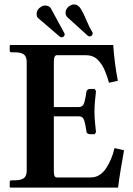

<svg xmlns="http://www.w3.org/2000/svg" viewBox="-20 -850 602 870"><path d="M27 0 24 -2V-24Q24 -33 32 -33H46Q76 -33 88.5 -43Q101 -53 101 -77V-569Q101 -593 88.5 -603Q76 -613 46 -613H32Q24 -613 24 -621V-644L27 -646H493Q499 -561 514 -484L474 -475Q467 -501 455 -530Q443 -559 422.5 -579.5Q402 -600 368 -600H238Q224 -600 224 -571V-365H337Q356 -365 362 -385.5Q368 -406 372 -436Q372 -439 376.5 -443Q381 -447 388 -447H409L415 -437Q414 -425 411 -398.5Q408 -372 408 -344Q408 -317 411 -290.5Q414 -264 415 -251L409 -242H388Q381 -242 376.5 -245.5Q372 -249 372 -252Q368 -283 362 -303Q356 -323 337 -323H224V-75Q224 -58 227.5 -52Q231 -46 238 -46H391Q432 -46 459 -85Q486 -124 499 -179L542 -169Q535 -129 527.5 -85Q520 -41 515 0ZM292 -821Q297 -824 302.5 -827Q308 -830 315 -830Q334 -830 346.5 -809.5Q359 -789 371 -759.5Q383 -730 399 -703Q400 -702 400 -699Q400 -693 395 -688Q393 -687 391 -686Q389 -685 387 -685Q383 -685 379 -687L284 -773Q283 -775 280 -779Q277 -783 277 -792Q277 -809 292 -821ZM160 -815Q164 -818 170 -821.5Q176 -825 183 -825Q202 -825 210 -813L272 -699Q273 -698 273 -694Q273 -688 268 -684Q267 -683 264.5 -682Q262 -681 259 -681Q254 -681 252 -683L154 -767Q146 -772 146 -787Q146 -804 160 -815Z"/></svg>

Font: Libertinus Serif SemiBold
Style: Regular
Weight: 600
Designer: Philipp H. Poll, Khaled Hosny
Foundry: Caleb Maclennan
Version: Version 7.051;RELEASE